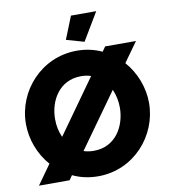

<svg xmlns="http://www.w3.org/2000/svg" viewBox="-97 -997 954 1085"><g transform="rotate(-10 379.5 -454.5)"><path d="M529 -915H384L332 -785L434 -756ZM640 -597 721 -710H544L525 -683C482 -703 434 -714 382 -714C177 -714 27 -544 27 -356C27 -267 60 -179 119 -112L39 0H215L233 -26C277 -5 326 6 379 6C585 6 733 -166 733 -353C733 -441 699 -530 640 -597ZM194 -354C194 -461 256 -568 380 -568C401 -568 420 -565 437 -559L216 -249C201 -281 194 -317 194 -354ZM380 -140C359 -140 339 -143 321 -149L544 -461C558 -430 566 -393 566 -356C566 -250 505 -140 380 -140Z"/></g></svg>

Font: FIGSv2-sans-serif ExtraBold
Style: Regular
Weight: 800
Designer: Matt McInerney, Pablo Impallari, Rodrigo Fuenzalida,Mirko Velimirovic
Foundry: Matt McInerney, Pablo Impallari, Rodrigo Fuenzalida
Version: Version 4.021;hotconv 1.0.109;makeotfexe 2.5.65596